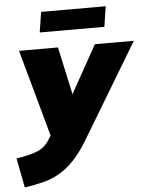

<svg xmlns="http://www.w3.org/2000/svg" viewBox="-103 -759 808 1036"><g transform="rotate(-5 301.0 -241.0)"><path d="M0 0ZM-1 0ZM-11 227 -42 67Q32 56 73 39Q114 22 139 -19L152 -40L22 -510H233L289 -252L433 -510H644L336 2Q297 67 257.5 108Q218 149 176.5 172.5Q135 196 89 207.5Q43 219 -11 227ZM142 -599 159 -709H509L492 -599Z"/></g></svg>

Font: Winston Black
Style: Italic
Weight: 900
Italic angle: -9°
Designer: Original fonts by Vernon Adams / Changes by Cristiano Sobral
Foundry: VOriginal fonts by Vernon Adams / Changes by Cristiano Sobral
Version: Version 2.503;July 17, 2020;FontCreator 13.0.0.2655 64-bit